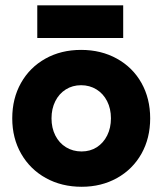

<svg xmlns="http://www.w3.org/2000/svg" viewBox="-20 -703 622 735"><path d="M26.9 -250Q26.9 -326 60.4 -385.5Q93.9 -445 153.8 -478.5Q213.7 -512 290.4 -512Q367.1 -512 427.5 -478.5Q488 -445 521.5 -385.5Q554.9 -326 554.9 -250Q554.9 -174 521.5 -114.5Q488 -55 428.1 -21.5Q368.1 12 292.6 12Q215.9 12 155.4 -21.5Q95 -55 61 -114.5Q26.9 -174 26.9 -250ZM404.7 -250.1Q404.7 -286.9 390.1 -315.6Q375.6 -344.4 349.4 -360.6Q323.1 -376.8 290.4 -376.8Q257.7 -376.8 231.9 -360.6Q206.1 -344.4 191.7 -315.6Q177.2 -286.8 177.2 -250Q177.2 -213.2 191.8 -184.4Q206.3 -155.6 232.6 -139.4Q259 -123.2 292.4 -123.2Q325.2 -123.2 350.6 -139.4Q375.9 -155.7 390.3 -184.5Q404.7 -213.3 404.7 -250.1ZM122.7 -682.5H451.6V-557.6H122.7Z"/></svg>

Font: Oak Sans Light
Style: Regular
Weight: 400
Designer: Erik Kennedy, Walven
Foundry: Erik Kennedy, Walven
Version: Version 1.100;Glyphs 3.1.2 (3151)